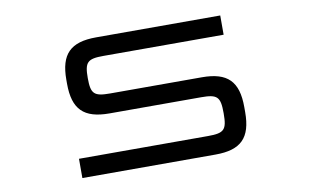

<svg xmlns="http://www.w3.org/2000/svg" viewBox="-73 -844 1594 987"><g transform="rotate(-10 724.0 -350.0)"><path d="M1126 -700H478C344 -700 289.5 -645.5 289.5 -511.5V-491.5C289.5 -357.5 344 -303 478 -303H956.5C1041 -303 1056 -288 1056 -203.5V-200C1056 -115.5 1041 -100.5 956.5 -100.5H283V0H978C1111.5 0 1166 -54.5 1166 -188.5V-215C1166 -349 1111.5 -403.5 978 -403.5H499C415 -403.5 399.5 -418.5 399.5 -501.5C399.5 -584.5 415 -599.5 499 -599.5H1126Z"/></g></svg>

Font: Melete
Style: Regular
Weight: 400
Width: 6
Designer: Sora Sagano
Foundry: DOT COLON
Version: Version 0.200;FEAKit 1.0